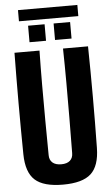

<svg xmlns="http://www.w3.org/2000/svg" viewBox="-67 -1095 661 1147"><g transform="rotate(-5 263.5 -521.0)"><path d="M264 10Q147 10 95.8 -36.5Q44.5 -83 43 -191Q41 -342 41 -495.8Q41 -649.5 43 -800H193Q191 -699.5 190.8 -593Q190.5 -486.5 191.2 -380Q192 -273.5 193 -173Q193 -144 211.2 -128Q229.5 -112 264 -112Q298 -112 316 -128Q334 -144 334 -173Q335 -273.5 335.8 -380Q336.5 -486.5 336.2 -593Q336 -699.5 334 -800H484Q486.5 -649.5 486.5 -495.8Q486.5 -342 484 -191Q482.5 -83 431.5 -36.5Q380.5 10 264 10ZM291 -855V-954H390V-855ZM138 -855V-954H237V-855ZM86 -1052H442V-985H86Z"/></g></svg>

Font: Big Shoulders Text Thin Black
Style: Regular
Weight: 900
Version: Version 2.002